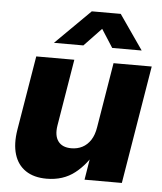

<svg xmlns="http://www.w3.org/2000/svg" viewBox="-53 -789 716 846"><g transform="rotate(5 304.5 -366.0)"><path d="M184.1 10.3Q127.9 10.3 91.6 -14.2Q55.2 -38.6 41.3 -84.2Q27.3 -129.9 37.6 -193.4L92.3 -522.5H260.7L211.9 -227.5Q204.6 -182.1 222.9 -157.5Q241.2 -132.8 281.2 -132.8Q308.1 -132.8 329.8 -144Q351.6 -155.3 366.5 -178Q381.3 -200.7 386.7 -235.4L434.1 -522.5H603L516.6 0H351.6L374 -138.2H395Q360.8 -70.8 309.3 -30.3Q257.8 10.3 184.1 10.3ZM294.9 -588.9H165.5V-589.8L318.8 -741.7H446.8L552.2 -589.8V-588.9H422.4L371.1 -668.9Z"/></g></svg>

Font: Inter 28pt ExtraBold
Style: Italic
Weight: 800
Italic angle: -9.3988°
Designer: Rasmus Andersson
Foundry: rsms
Version: Version 4.001;git-66647c0bb